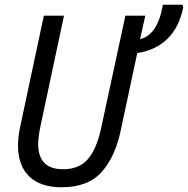

<svg xmlns="http://www.w3.org/2000/svg" viewBox="-20 -780 793 810"><path d="M240 10Q352 10 409.5 -55Q467 -120 490 -233L559 -556Q719 -582 753 -749L750 -760H667Q646 -633 571 -615L593 -714H509L407 -241Q388 -152 351 -109Q314 -66 246 -66Q141 -66 141 -173Q141 -201 151 -249L250 -714H165L67 -254Q56 -205 56 -165Q56 -82 103 -36Q150 10 240 10Z"/></svg>

Font: Noto Sans UI SemiCondensed
Style: Italic
Weight: 400
Width: 4
Italic angle: -12°
Designer: Monotype Design Team
Foundry: Monotype Imaging Inc.
Version: Version 1.901